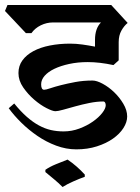

<svg xmlns="http://www.w3.org/2000/svg" viewBox="-38 -659 560 770"><path d="M474 -567Q460 -556 449 -536.5Q438 -517 438 -490V-417L417 -398Q361 -410 314 -410Q274 -410 239.5 -402.5Q205 -395 180 -383Q155 -371 141 -355Q127 -339 127 -321Q127 -299 139 -299Q146 -299 163.5 -305Q181 -311 206.5 -317.5Q232 -324 264 -330Q296 -336 333 -336Q350 -336 374 -323Q398 -310 419.5 -289.5Q441 -269 456.5 -243Q472 -217 472 -192Q472 -169 457 -145.5Q442 -122 415 -103Q388 -84 350.5 -72Q313 -60 268 -60Q227 -60 187 -75Q147 -90 112 -114Q77 -138 47.5 -167Q18 -196 -3 -225L19 -244Q45 -212 69.5 -190.5Q94 -169 118 -156Q142 -143 166 -137.5Q190 -132 217 -132Q250 -132 280.5 -143.5Q311 -155 334.5 -171.5Q358 -188 372 -206Q386 -224 386 -237Q386 -243 383.5 -247.5Q381 -252 376 -252Q350 -252 320.5 -246Q291 -240 264 -232.5Q237 -225 215.5 -219Q194 -213 184 -213Q173 -213 148.5 -225.5Q124 -238 99 -259.5Q74 -281 55 -308.5Q36 -336 36 -366Q36 -395 52 -417Q68 -439 96 -454Q124 -469 162 -476.5Q200 -484 243 -484Q267 -484 292 -480.5Q317 -477 343 -472V-499Q343 -545 367 -569H175Q149 -569 125.5 -557.5Q102 -546 88 -526H66L-18 -615L-8 -639H408ZM144 22Q161 10 186.5 -0.5Q212 -11 233 -19Q270 6 302 41V50Q282 57 256 68.5Q230 80 213 91Q196 74 179 60Q162 46 144 31Z"/></svg>

Font: Jaini
Style: Regular
Weight: 400
Designer: Girish Dalvi, Maithili Shingre
Foundry: Ek Type
Version: Version 1.001;PS 1.000;hotconv 16.6.51;makeotf.lib2.5.65220